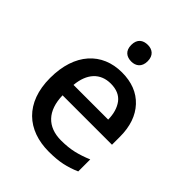

<svg xmlns="http://www.w3.org/2000/svg" viewBox="-211 -864 994 994"><g transform="rotate(45 286.0 -367.0)"><path d="M289.1 -744.1C254.4 -744.1 228 -726.6 228 -683.1C228 -640.1 254.4 -622.1 289.1 -622.1C320.8 -622.1 348.1 -640.1 348.1 -683.1C348.1 -726.6 320.8 -744.1 289.1 -744.1ZM294.9 -548.8C149.9 -548.8 51.8 -445.8 51.8 -265.1C51.8 -83.5 160.2 9.8 316.9 9.8C355 9.8 387.7 6.8 415 1C442.4 -4.9 469.7 -13.7 497.1 -25.9V-113.8C468.3 -101.6 440.4 -92.3 413.6 -85.9C386.7 -79.6 355.5 -76.2 320.8 -76.2C221.2 -76.2 163.6 -136.2 161.1 -247.1H522.9V-305.2C522.9 -380.4 502.4 -439.9 461.9 -483.4C421.4 -526.9 365.7 -548.8 294.9 -548.8ZM294.9 -466.8C336.4 -466.8 366.7 -453.6 386.7 -427.7C406.2 -401.4 416.5 -367.2 417 -325.2H163.1C170.9 -415.5 218.8 -466.8 294.9 -466.8Z"/></g></svg>

Font: Noto Reveo Sans
Style: Regular
Weight: 500
Designer: Monotype Design Team
Foundry: Monotype Imaging Inc.
Version: Version 2.007